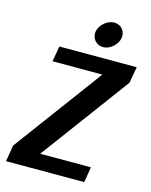

<svg xmlns="http://www.w3.org/2000/svg" viewBox="-132 -994 848 1079"><g transform="rotate(15 291.5 -455.0)"><path d="M465 0 480 -90H185L566 -605L583 -700H133L117 -610H407L26 -95L10 0ZM397 -910C357 -910 316 -875 308 -835C301 -795 330 -760 370 -760C410 -760 451 -795 458 -835C466 -875 437 -910 397 -910Z"/></g></svg>

Font: Scada
Style: Bold Italic
Weight: 700
Designer: Jovanny Lemonad
Foundry: Jovanny Lemonad
Version: Version 3.005